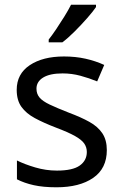

<svg xmlns="http://www.w3.org/2000/svg" viewBox="-20 -786 519 816"><path d="M434 -148Q434 -70 376 -30Q318 10 220 10Q164 10 123.5 1Q83 -8 52 -24V-104Q84 -88 129.5 -74.5Q175 -61 222 -61Q289 -61 319 -82.5Q349 -104 349 -140Q349 -160 338 -176Q327 -192 298.5 -208Q270 -224 217 -244Q165 -264 128 -284Q91 -304 71 -332Q51 -360 51 -404Q51 -472 106.5 -509Q162 -546 252 -546Q301 -546 343.5 -536.5Q386 -527 423 -510L393 -440Q359 -454 322 -464Q285 -474 246 -474Q192 -474 163.5 -456.5Q135 -439 135 -409Q135 -387 148 -371.5Q161 -356 191.5 -341.5Q222 -327 273 -307Q324 -288 360 -268Q396 -248 415 -219.5Q434 -191 434 -148ZM388 -756Q376 -738 351 -709.5Q326 -681 297.5 -652.5Q269 -624 245 -606H187V-618Q202 -637 219.5 -663Q237 -689 254 -716.5Q271 -744 282 -766H388Z"/></svg>

Font: Noto Sans Gunjala Gondi Semibold
Style: Regular
Weight: 600
Designer: Ek Type
Foundry: Ek Type
Version: Version 1.004; ttfautohint (v1.8.4.7-5d5b)